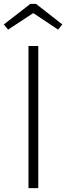

<svg xmlns="http://www.w3.org/2000/svg" viewBox="-24 -978 344 998"><path d="M18 -824 149 -910 278 -824 300 -851 163 -958H134L-4 -851ZM175 -739H124V0H175Z"/></svg>

Font: Glow Sans SC Normal Light
Style: Regular
Weight: 300
Designer: Ryoko NISHIZUKA (kana, bopomofo & ideographs); Paul D. Hunt (Latin, Greek & Cyrillic); Sandoll Communications, Soo-young
Version: Version 0.93